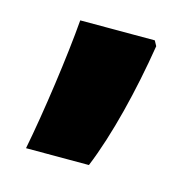

<svg xmlns="http://www.w3.org/2000/svg" viewBox="-57 -202 397 398"><g transform="rotate(15 142.0 -3.5)"><path d="M236 -135 230 -146H70C64 -70 46 58 30 139H165C195 66 220 -36 236 -135Z"/></g></svg>

Font: Noto Sans Armenian Condensed Black
Style: Regular
Weight: 900
Width: 3
Designer: Monotype Design Team
Foundry: Monotype Imaging Inc.
Version: Version 2.008